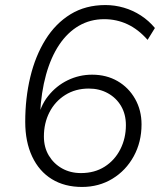

<svg xmlns="http://www.w3.org/2000/svg" viewBox="-20 -733 640 761"><path d="M305 8Q236 8 185.5 -23Q135 -54 107.5 -112.5Q80 -171 80 -250Q80 -344 100 -427.5Q120 -511 160 -575.5Q200 -640 259.5 -676.5Q319 -713 398 -713Q435 -713 471 -702.5Q507 -692 538.5 -671.5Q570 -651 594 -622L565 -575Q528 -617 485 -637Q442 -657 393 -657Q338 -657 293 -631Q248 -605 215 -556Q182 -507 162.5 -437Q143 -367 139 -282L138 -254H129Q138 -311 170.5 -352Q203 -393 248.5 -415Q294 -437 345 -437Q402 -437 446 -411.5Q490 -386 515.5 -341Q541 -296 541 -240Q541 -170 510 -113.5Q479 -57 425.5 -24.5Q372 8 305 8ZM301 -47Q355 -47 395 -72.5Q435 -98 457 -141.5Q479 -185 479 -237Q479 -280 460 -312.5Q441 -345 407.5 -363.5Q374 -382 332 -382Q279 -382 238.5 -356.5Q198 -331 176 -288Q154 -245 154 -192Q154 -149 173.5 -116.5Q193 -84 226 -65.5Q259 -47 301 -47Z"/></svg>

Font: Nunito Sans 12pt Light
Style: Italic
Weight: 300
Italic angle: -9°
Designer: Vernon Adams
Foundry: Vernon Adams
Version: Version 3.101;gftools[0.9.27]